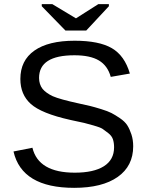

<svg xmlns="http://www.w3.org/2000/svg" viewBox="-20 -894 707 924"><path d="M621 -190Q621 -95 546.5 -42.5Q472 10 337 10Q85 10 45 -165L136 -183Q165 -63 340 -63Q431 -63 480 -94Q529 -125 529 -185Q529 -207 523.5 -223.5Q518 -240 501.5 -253Q485 -266 474 -273.5Q463 -281 431 -290Q399 -299 385 -302.5Q371 -306 327 -315Q321 -316 318 -317Q179 -348 128 -394Q78 -439 78 -514Q78 -603 145.5 -650.5Q213 -698 339 -698Q457 -698 518.5 -662Q580 -626 605 -540L513 -524Q498 -578 456 -603Q414 -628 338 -628Q168 -628 168 -519Q168 -488 185 -466Q202 -446 234 -431Q268 -416 360 -396Q397 -388 415.5 -383.5Q434 -379 466.5 -369Q499 -359 516.5 -350Q534 -341 557.5 -325Q581 -309 592.5 -291Q604 -273 612.5 -247Q621 -221 621 -190ZM504 -864 395 -747H295L181 -864V-874H232L345 -806H346L453 -874H504Z"/></svg>

Font: Libra Sans
Style: Regular
Weight: 400
Foundry: Context Ltd
Version: Version 1.002